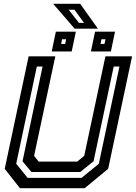

<svg xmlns="http://www.w3.org/2000/svg" viewBox="-20 -999 721 1019"><path d="M86 0 5 -103 132 -700H273.5L161 -172L185 -141.5H390L427 -172L539.5 -700H681L554 -103L429 0ZM126.5 -55H413L504.5 -130L614 -646H583.5L476.5 -143L405.5 -86H147L99.5 -143L206 -646H175.5L66 -130ZM462.5 -726 484.5 -831H590.5L568.5 -726ZM254.5 -726 276.5 -831H382.5L360.5 -726ZM304.5 -766H326L331 -790.5H309.5ZM513.5 -766H534.5L540 -790.5H518.5ZM499.5 -847H376L262 -979H405.5ZM426 -877.5 375 -947.5H344.5L399 -877.5Z"/></svg>

Font: Tourney SemiBold
Style: Italic
Weight: 600
Italic angle: -12°
Version: Version 1.015